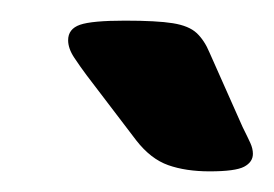

<svg xmlns="http://www.w3.org/2000/svg" viewBox="-20 -738 265 186"><path d="M183 -572Q160 -572 143 -578Q126 -584 112 -602L64 -665Q58 -673 52 -682Q46 -691 46 -699Q46 -710 57.5 -714Q69 -718 101 -718Q132 -718 147.5 -715.5Q163 -713 170.5 -706Q178 -699 183 -687L215 -615Q220 -605 222.5 -599.5Q225 -594 225 -589Q225 -581 216.5 -576.5Q208 -572 183 -572Z"/></svg>

Font: Asap Semi Expanded Semi Expanded Regular
Style: Bold Italic
Weight: 700
Width: 6
Italic angle: -6°
Designer: Pablo Cosgaya
Foundry: Omnibus-Type
Version: Version 3.001; ttfautohint (v1.8.4.7-5d5b)